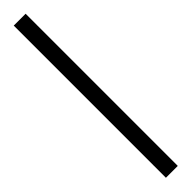

<svg xmlns="http://www.w3.org/2000/svg" viewBox="20 -1064 389 389"><g transform="rotate(45 214.0 -870.0)"><path d="M432 -853V-887H-4V-853Z"/></g></svg>

Font: Noto Sans Telugu UI Condensed ExtraLight
Style: Regular
Weight: 200
Width: 3
Designer: Jelle Bosma - Monotype Design Team
Foundry: Monotype Imaging Inc.
Version: Version 2.005